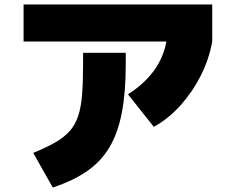

<svg xmlns="http://www.w3.org/2000/svg" viewBox="-20 -765 1040 855"><path d="M128 -84Q186 -108 225.5 -130.5Q265 -153 290 -181Q315 -209 328 -248Q341 -287 345.5 -343.5Q350 -400 350 -480V-530H540V-480Q540 -356 523 -265.5Q506 -175 468.5 -111Q431 -47 368.5 -3.5Q306 40 215 70ZM85 -580V-745H925V-580ZM550 -345Q631 -397 674.5 -463.5Q718 -530 725 -610L925 -580Q911 -501 874 -428Q837 -355 783.5 -295.5Q730 -236 665 -200Z"/></svg>

Font: M PLUS 2 Black
Style: Regular
Weight: 900
Designer: Coji Morishita
Foundry: UNDERFOREST DESIGN
Version: Version 1.001